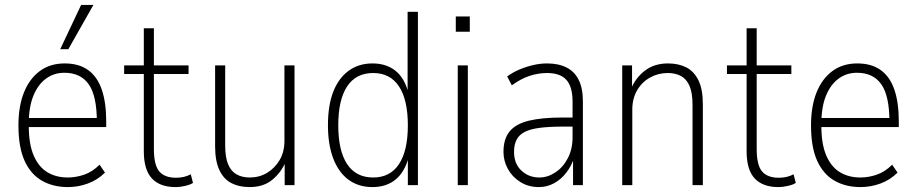

<svg xmlns="http://www.w3.org/2000/svg" viewBox="-20 -753 3729 781"><path d="M256 8Q196 8 150.5 -18Q105 -44 80 -99Q55 -154 55 -243Q55 -321 77.5 -377Q100 -433 142 -464Q184 -495 243 -495Q301 -495 338.5 -468Q376 -441 394 -388.5Q412 -336 412 -260V-236H83V-273H390L374 -257Q374 -363 341 -410Q308 -457 242 -457Q200 -457 167.5 -433.5Q135 -410 116 -364Q97 -318 97 -248V-242Q97 -167 117 -120.5Q137 -74 172.5 -52.5Q208 -31 256 -31Q289 -31 322.5 -42.5Q356 -54 385 -83L407 -51Q377 -21 337.5 -6.5Q298 8 256 8ZM225 -553 310 -733H360L258 -553Z M694 8Q631 8 598 -27Q565 -62 565 -138V-452H485V-487H565V-638H606V-487H747V-452H606V-147Q606 -81 628 -55.5Q650 -30 696 -30Q713 -30 728 -33.5Q743 -37 756 -44L765 -9Q755 -2 734 3Q713 8 694 8Z M995 8Q953 8 921.5 -8Q890 -24 872.5 -61Q855 -98 855 -158V-487H896V-161Q896 -113 908 -84.5Q920 -56 942.5 -43.5Q965 -31 996 -31Q1035 -31 1066.5 -50Q1098 -69 1117.5 -102Q1137 -135 1137 -180V-487H1178V0H1138V-95H1142Q1124 -52 1088 -22Q1052 8 995 8Z M1495 8Q1438 8 1397.5 -22Q1357 -52 1335.5 -108.5Q1314 -165 1314 -244Q1314 -324 1335.5 -379.5Q1357 -435 1398 -465Q1439 -495 1495 -495Q1552 -495 1589.5 -464.5Q1627 -434 1642 -372H1638V-705H1680V0H1639V-116H1643Q1627 -54 1589.5 -23Q1552 8 1495 8ZM1498 -31Q1567 -31 1603 -85.5Q1639 -140 1639 -243Q1639 -347 1603 -401.5Q1567 -456 1498 -456Q1428 -456 1392 -401.5Q1356 -347 1356 -243Q1356 -140 1392 -85.5Q1428 -31 1498 -31Z M1834 -624V-686H1891V-624ZM1842 0V-487H1883V0Z M2172 8Q2129 8 2096 -13Q2063 -34 2045.5 -66.5Q2028 -99 2028 -135Q2028 -188 2053 -218.5Q2078 -249 2131 -262Q2184 -275 2268 -275H2319V-238H2270Q2214 -238 2175.5 -233Q2137 -228 2114.5 -216.5Q2092 -205 2081.5 -185Q2071 -165 2071 -135Q2071 -87 2101 -59Q2131 -31 2174 -31Q2208 -31 2239.5 -52Q2271 -73 2290 -110Q2309 -147 2309 -194V-340Q2309 -400 2284 -428Q2259 -456 2205 -456Q2170 -456 2134.5 -444.5Q2099 -433 2062 -406L2043 -442Q2066 -459 2093.5 -470.5Q2121 -482 2149.5 -488.5Q2178 -495 2205 -495Q2252 -495 2284.5 -478.5Q2317 -462 2334 -428Q2351 -394 2351 -341V0H2311V-110H2315Q2304 -77 2283 -50Q2262 -23 2233.5 -7.5Q2205 8 2172 8Z M2511 0V-487H2551V-391H2547Q2564 -435 2602.5 -465Q2641 -495 2697 -495Q2740 -495 2771.5 -479Q2803 -463 2821 -426.5Q2839 -390 2839 -329V0H2797V-326Q2797 -375 2785 -403Q2773 -431 2750.5 -443.5Q2728 -456 2696 -456Q2657 -456 2624 -437.5Q2591 -419 2571.5 -385.5Q2552 -352 2552 -307V0Z M3146 8Q3083 8 3050 -27Q3017 -62 3017 -138V-452H2937V-487H3017V-638H3058V-487H3199V-452H3058V-147Q3058 -81 3080 -55.5Q3102 -30 3148 -30Q3165 -30 3180 -33.5Q3195 -37 3208 -44L3217 -9Q3207 -2 3186 3Q3165 8 3146 8Z M3480 8Q3420 8 3374.5 -18Q3329 -44 3304 -99Q3279 -154 3279 -243Q3279 -321 3301.5 -377Q3324 -433 3366 -464Q3408 -495 3467 -495Q3525 -495 3562.5 -468Q3600 -441 3618 -388.5Q3636 -336 3636 -260V-236H3307V-273H3614L3598 -257Q3598 -363 3565 -410Q3532 -457 3466 -457Q3424 -457 3391.5 -433.5Q3359 -410 3340 -364Q3321 -318 3321 -248V-242Q3321 -167 3341 -120.5Q3361 -74 3396.5 -52.5Q3432 -31 3480 -31Q3513 -31 3546.5 -42.5Q3580 -54 3609 -83L3631 -51Q3601 -21 3561.5 -6.5Q3522 8 3480 8Z"/></svg>

Font: Nunito Sans 10pt Condensed ExtraLight
Style: Regular
Weight: 250
Width: 3
Designer: Vernon Adams
Foundry: Vernon Adams
Version: Version 3.101;gftools[0.9.27]